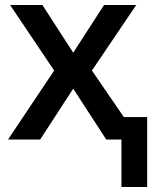

<svg xmlns="http://www.w3.org/2000/svg" viewBox="-20 -561 635 772"><path d="M468.3 0H407.2L274.4 -204.6L141.6 0H12.2L197.8 -277.3L20.5 -541H150.4L274.4 -349.1L398.4 -541H527.8L349.6 -277.3L478 -90.3H571.8V190.9H468.3Z"/></svg>

Font: Viking Open Sans Light
Style: Bold
Weight: 600
Foundry: Ascender Corporation
Version: Version 2.001